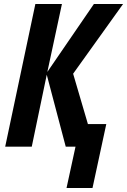

<svg xmlns="http://www.w3.org/2000/svg" viewBox="-20 -734 636 961"><path d="M313 207 358 0H309L214 -360L139 0H6L157 -714H290L217 -374L450 -714H596L346 -365L420 -113H512L443 207Z"/></svg>

Font: Noto Sans Condensed
Style: Bold Italic
Weight: 700
Width: 3
Italic angle: -12°
Designer: Monotype Design Team
Foundry: Monotype Imaging Inc.
Version: Version 2.013; ttfautohint (v1.8.4.7-5d5b)